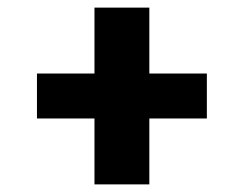

<svg xmlns="http://www.w3.org/2000/svg" viewBox="-20 -592 640 504"><path d="M372 -108H228V-281H77V-399H228V-572H372V-399H523V-281H372Z"/></svg>

Font: Iosevka Custom Heavy Extended
Style: Regular
Weight: 900
Width: 7
Monospace: yes
Designer: Belleve Invis
Foundry: Belleve Invis
Version: Version 11.2.4; ttfautohint (v1.8.4)